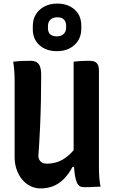

<svg xmlns="http://www.w3.org/2000/svg" viewBox="-20 -1046 640 1077"><path d="M544 1Q530 1 515 2Q500 3 485 3.5Q470 4 455 4Q444 4 434.5 1.5Q425 -1 417.5 -11Q410 -21 404.5 -42Q399 -63 396 -99.5Q393 -136 393 -191Q393 -255 393 -318.5Q393 -382 393 -446Q393 -510 393 -573.5Q393 -637 393 -700Q408 -702 422.5 -703Q437 -704 452.5 -704.5Q468 -705 483 -705Q502 -705 513 -699Q524 -693 529.5 -681.5Q535 -670 535 -651Q535 -583 535 -514.5Q535 -446 535 -378Q535 -310 535 -241.5Q535 -173 535 -105Q535 -76 537 -50Q539 -24 544 1ZM208 11Q177 11 150 -2.5Q123 -16 103.5 -40Q84 -64 73 -96Q62 -128 62 -164Q62 -235 62 -307Q62 -379 62 -451.5Q62 -524 62 -594Q62 -623 60 -649.5Q58 -676 54 -700Q79 -703 102.5 -704Q126 -705 151 -705Q172 -705 185 -697.5Q198 -690 204.5 -672.5Q211 -655 211 -624Q211 -553 209.5 -479Q208 -405 204.5 -327.5Q201 -250 195 -168Q198 -148 210 -138Q222 -128 244 -128Q274 -128 303.5 -138Q333 -148 363 -173Q393 -198 422 -244V-110H387Q364 -67 336 -40Q308 -13 276 -1Q244 11 208 11ZM301 -1026Q342 -1026 372 -1010.5Q402 -995 419 -968Q436 -941 436 -903V-885Q436 -829 398 -794Q360 -759 299 -759Q239 -759 201.5 -792.5Q164 -826 164 -882V-900Q164 -938 181.5 -966Q199 -994 230 -1010Q261 -1026 301 -1026ZM301 -949Q277 -949 263 -936Q249 -923 249 -899V-887Q249 -878 251.5 -870Q254 -862 259 -856Q267 -848 277 -845Q287 -842 299 -842Q323 -842 337 -855.5Q351 -869 351 -890V-902Q351 -912 348 -920.5Q345 -929 340 -935Q333 -943 323.5 -946Q314 -949 301 -949Z"/></svg>

Font: Rec Mono Semicasual
Style: Bold
Weight: 700
Version: Version 1.085; ttfautohint (v1.8.4.7-5d5b)